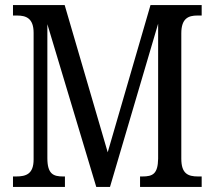

<svg xmlns="http://www.w3.org/2000/svg" viewBox="-20 -734 843 754"><path d="M31 0H235V-41H228C190 -41 166 -50 166 -113V-639L358 0H412L601 -641V-111C600 -51 580 -41 539 -41H530V0H772V-41H758C718 -41 692 -52 692 -111V-603C692 -662 720 -673 755 -673H772V-714H571L403 -136L234 -714H31V-673H47C83 -673 112 -662 112 -605V-108C112 -51 83 -41 43 -41H31Z"/></svg>

Font: Noto Serif Myanmar Condensed
Style: Regular
Weight: 400
Width: 3
Designer: Ben Mitchell and the Monotype Design Team
Foundry: Monotype Imaging Inc.
Version: Version 2.106